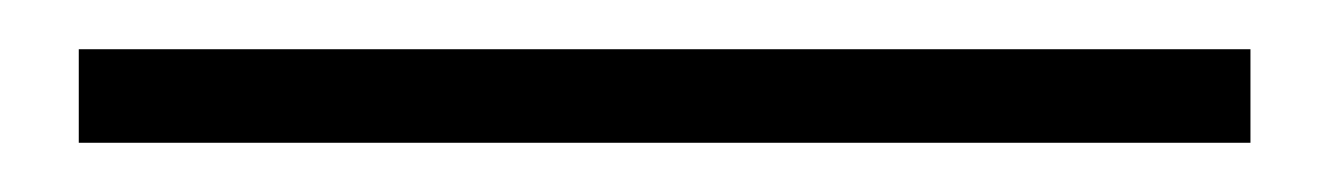

<svg xmlns="http://www.w3.org/2000/svg" viewBox="-20 59 540 78"><path d="M12 117V79H488V117Z"/></svg>

Font: Giro Light
Style: Regular
Weight: 300
Designer: Paul D. Hunt
Foundry: Adobe Systems Incorporated
Version: Version 1.000;PS 1.0;hotconv 1.0.88;makeotf.lib2.5.647800